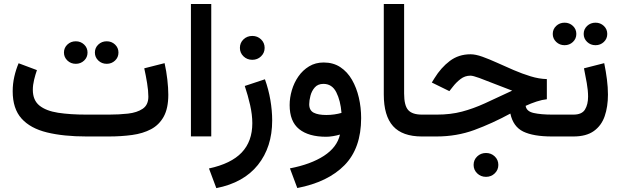

<svg xmlns="http://www.w3.org/2000/svg" viewBox="-20 -698 3174 982"><path d="M536.1 0H422.9Q304.7 0 220 -20.8Q135.3 -41.5 90.1 -91.8Q44.9 -142.1 44.9 -231.4Q44.9 -269.5 53.2 -305.9Q61.5 -342.3 75.2 -374.5L168.9 -339.4Q161.1 -317.4 154.5 -290.3Q147.9 -263.2 147.9 -238.8Q147.9 -185.5 181.6 -158.2Q215.3 -130.9 277.1 -121.3Q338.9 -111.8 422.9 -111.8H537.1Q588.4 -111.8 634.5 -116.9Q680.7 -122.1 709.7 -141.6Q738.8 -161.1 738.8 -203.6Q738.8 -233.4 732.4 -272.5Q726.1 -311.5 717.8 -348.6L821.8 -375Q831.1 -333.5 835.9 -290.8Q840.8 -248 840.8 -213.4Q840.8 -144 817.4 -101.6Q793.9 -59.1 752.4 -37.1Q710.9 -15.1 655.5 -7.6Q600.1 0 536.1 0ZM465.3 -429.2Q465.3 -453.6 482.9 -470.2Q500.5 -486.8 525.9 -486.8Q550.8 -486.8 568.4 -470.2Q585.9 -453.6 585.9 -429.2Q585.9 -404.8 568.4 -388.2Q550.8 -371.6 525.9 -371.6Q500.5 -371.6 482.9 -388.4Q465.3 -405.3 465.3 -429.2ZM307.1 -429.2Q307.1 -453.6 324.7 -470.2Q342.3 -486.8 367.7 -486.8Q392.6 -486.8 410.2 -470.2Q427.7 -453.6 427.7 -429.2Q427.7 -404.8 410.2 -388.2Q392.6 -371.6 367.7 -371.6Q342.3 -371.6 324.7 -388.4Q307.1 -405.3 307.1 -429.2Z M1060.5 -677.7V-0.5H956.5V-677.7Z M1207 -453.1Q1207 -479 1225.3 -496.6Q1243.7 -514.2 1270.5 -514.2Q1296.9 -514.2 1315.2 -496.6Q1333.5 -479 1333.5 -453.1Q1333.5 -427.7 1315.2 -409.9Q1296.9 -392.1 1270.5 -392.1Q1243.7 -392.1 1225.3 -409.9Q1207 -427.7 1207 -453.1ZM1086.4 264.2 1048.8 163.6Q1162.1 139.2 1216.3 82Q1270.5 24.9 1270.5 -67.9Q1270.5 -110.8 1259.3 -160.6Q1248 -210.4 1231.9 -258.3L1335 -292.5Q1353.5 -241.2 1362.8 -186.8Q1372.1 -132.3 1372.1 -81.5Q1372.1 54.2 1299.1 145.5Q1226.1 236.8 1086.4 264.2Z M1827.1 -94.2Q1827.1 60.1 1742.2 146.7Q1657.2 233.4 1500.5 263.7L1462.9 163.1Q1569.8 142.6 1637 98.9Q1704.1 55.2 1718.8 -9.8Q1702.6 -4.9 1683.3 -1.7Q1664.1 1.5 1648.4 1.5Q1558.6 1.5 1510 -37.6Q1461.4 -76.7 1461.4 -160.6Q1461.4 -198.2 1472.7 -236.6Q1483.9 -274.9 1506.1 -306.9Q1528.3 -338.9 1560.8 -358.6Q1593.3 -378.4 1635.3 -378.4Q1684.6 -378.4 1720.7 -354.5Q1756.8 -330.6 1780.3 -289.8Q1803.7 -249 1815.4 -198.5Q1827.1 -147.9 1827.1 -94.2ZM1648.9 -109.9Q1669.9 -109.9 1689.9 -112.8Q1710 -115.7 1726.6 -120.6Q1721.7 -183.1 1700 -226.1Q1678.2 -269 1634.3 -269Q1606 -269 1590.1 -251Q1574.2 -232.9 1567.9 -208.5Q1561.5 -184.1 1561.5 -165Q1561.5 -133.3 1584.5 -121.6Q1607.4 -109.9 1648.9 -109.9Z M1942.9 -677.7H2046.9V-219.7Q2046.9 -158.7 2067.6 -135.3Q2088.4 -111.8 2138.2 -111.8H2150.4V0H2138.2Q2038.1 0 1990.5 -52.7Q1942.9 -105.5 1942.9 -214.8Z M2402.3 145.5Q2402.3 119.6 2420.7 102.1Q2439 84.5 2465.8 84.5Q2492.2 84.5 2510.5 102.1Q2528.8 119.6 2528.8 145.5Q2528.8 170.9 2510.5 188.7Q2492.2 206.5 2465.8 206.5Q2439 206.5 2420.7 188.7Q2402.3 170.9 2402.3 145.5ZM2776.9 -293.5V-190.4Q2752.9 -188 2724.4 -178.7Q2695.8 -169.4 2668.5 -156.7Q2672.4 -128.4 2709.7 -120.1Q2747.1 -111.8 2805.2 -111.8H2832V0H2803.2Q2708 0 2656.2 -25.1Q2604.5 -50.3 2590.3 -117.2Q2496.6 -66.4 2406.2 -33.2Q2315.9 0 2212.4 0H2130.9V-111.8H2213.9Q2284.7 -111.8 2342.3 -127Q2399.9 -142.1 2460.4 -169.7Q2521 -197.3 2599.6 -234.4Q2551.8 -252 2507.6 -269.8Q2463.4 -287.6 2431.2 -299.3Q2398.9 -311 2386.2 -311Q2357.9 -311 2335.7 -293.9Q2313.5 -276.9 2296.9 -255.4L2278.3 -231.9L2188.5 -275.9L2202.1 -297.9Q2235.4 -352.1 2280.5 -386.2Q2325.7 -420.4 2386.7 -420.4Q2412.1 -420.4 2447 -408Q2481.9 -395.5 2522.7 -377Q2563.5 -358.4 2607.2 -339.6Q2650.9 -320.8 2694.1 -307.6Q2737.3 -294.4 2776.9 -293.5Z M2965.3 -524.4Q2965.3 -548.8 2982.9 -565.4Q3000.5 -582 3025.9 -582Q3050.8 -582 3068.4 -565.4Q3085.9 -548.8 3085.9 -524.4Q3085.9 -500 3068.4 -483.4Q3050.8 -466.8 3025.9 -466.8Q3000.5 -466.8 2982.9 -483.6Q2965.3 -500.5 2965.3 -524.4ZM2807.1 -524.4Q2807.1 -548.8 2824.7 -565.4Q2842.3 -582 2867.7 -582Q2892.6 -582 2910.2 -565.4Q2927.7 -548.8 2927.7 -524.4Q2927.7 -500 2910.2 -483.4Q2892.6 -466.8 2867.7 -466.8Q2842.3 -466.8 2824.7 -483.6Q2807.1 -500.5 2807.1 -524.4ZM2912.6 0H2812.5V-111.8H2912.6Q2956.1 -111.8 2971.9 -137.7Q2987.8 -163.6 2987.8 -203.6Q2987.8 -235.8 2981 -273.7Q2974.1 -311.5 2966.8 -348.6L3070.3 -375Q3079.1 -332.5 3084.2 -292Q3089.4 -251.5 3089.4 -213.9Q3089.4 -152.3 3072.8 -104Q3056.2 -55.7 3017.3 -27.8Q2978.5 0 2912.6 0Z"/></svg>

Font: Vazirmatn RD FD Medium
Style: Regular
Weight: 500
Designer: Saber Rastikerdar
Foundry: Saber Rastikerdar
Version: Version 33.003